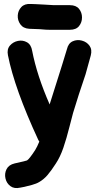

<svg xmlns="http://www.w3.org/2000/svg" viewBox="-20 -737 497 967"><path d="M82 208 103 204Q117 201 140.5 194.5Q164 188 177 180Q200 167 219 145Q238 123 261 87Q283 54 299 7.5Q315 -39 330 -99Q345 -159 348 -168L377 -261L411 -363Q425 -412 437 -457Q445 -487 431 -506.5Q417 -526 392.5 -532.5Q368 -539 346 -529Q324 -519 317 -489Q310 -463 230 -211Q166 -357 142 -481Q137 -512 116 -524Q95 -536 70.5 -531Q46 -526 30 -507.5Q14 -489 20 -459Q53 -291 173 -32Q175 -28 178 -24Q168 1 157 19Q127 65 116 71Q113 73 54 86Q24 93 13 115Q2 137 7.5 161.5Q13 186 32.5 200.5Q52 215 82 208ZM280 -587H332Q363 -587 378 -605.5Q393 -624 393 -649Q393 -674 378 -692.5Q363 -711 332 -711H251Q249 -711 234.5 -712Q220 -713 200 -714Q180 -715 162 -716Q144 -717 135 -717Q104 -719 87.5 -701.5Q71 -684 69.5 -659.5Q68 -635 82.5 -614.5Q97 -594 127 -592L180 -590Q201 -588 211 -587.5Q221 -587 228 -587Q235 -587 246 -587Q257 -587 280 -587Z"/></svg>

Font: Balsamiq Sans
Style: Bold
Weight: 700
Designer: Michael Angeles
Foundry: Balsamiq SRL
Version: Version 1.020; ttfautohint (v1.8.4.7-5d5b);gftools[0.9.26]